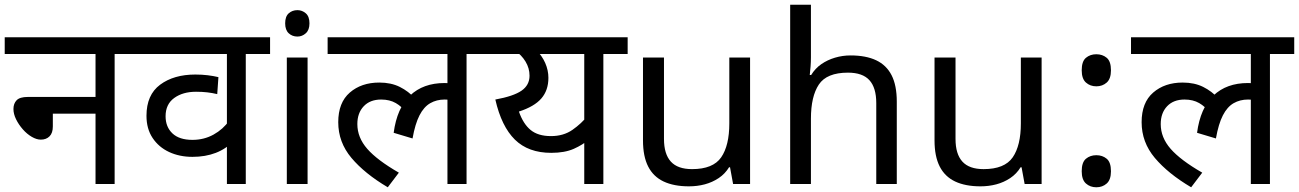

<svg xmlns="http://www.w3.org/2000/svg" viewBox="-20 -780 5507 814"><path d="M0 -622H569V-551H466V0H385V-298H204V-244Q204 -216 190 -202Q176 -188 153 -188Q135 -188 114.5 -200Q94 -212 76.5 -232Q59 -252 48 -274.5Q37 -297 37 -318Q37 -341 50.5 -355Q64 -369 98 -369H385V-551H0Z M1125 -551H1022V0H942V-198L969 -182Q939 -149 895 -132Q851 -115 796 -115Q741 -115 697 -135.5Q653 -156 627 -195Q601 -234 601 -289Q601 -378 659 -421Q717 -464 808 -464Q836 -464 860.5 -461Q885 -458 906 -453L901 -381Q880 -386 858.5 -388.5Q837 -391 811 -391Q755 -391 718.5 -364.5Q682 -338 682 -287Q682 -242 711 -214.5Q740 -187 796 -187Q845 -187 885.5 -209.5Q926 -232 952 -269L942 -220V-551H555V-622H1125Z M1284 -536V0H1196V-536ZM1241 -737Q1261 -737 1276.5 -723.5Q1292 -710 1292 -681Q1292 -653 1276.5 -639Q1261 -625 1241 -625Q1219 -625 1204 -639Q1189 -653 1189 -681Q1189 -710 1204 -723.5Q1219 -737 1241 -737Z M1369 -551V-622H2061V-551H1958V0H1877V-379L1921 -347Q1905 -354 1891 -356Q1877 -358 1865 -358Q1831 -358 1804 -342.5Q1777 -327 1758.5 -291Q1740 -255 1729 -193L1649 -217Q1663 -322 1718.5 -375Q1774 -428 1865 -428Q1885 -428 1902 -425Q1919 -422 1931 -418L1934 -396L1877 -415V-551ZM1701 -304Q1684 -328 1658 -343Q1632 -358 1596 -358Q1549 -358 1522 -329.5Q1495 -301 1495 -254Q1495 -197 1537 -149Q1579 -101 1671 -48L1624 14Q1526 -44 1470 -110.5Q1414 -177 1414 -262Q1414 -345 1463 -387.5Q1512 -430 1588 -430Q1638 -430 1675 -411.5Q1712 -393 1739 -363Z M2641 -622V-551H2538V0H2457V-216L2480 -191Q2451 -166 2412.5 -149Q2374 -132 2317 -132Q2220 -132 2163 -188Q2106 -244 2080 -358Q2157 -372 2191 -395.5Q2225 -419 2225 -459Q2225 -491 2208 -519Q2191 -547 2163 -566L2206 -551H2047V-622ZM2222 -551 2250 -572Q2278 -544 2291.5 -513Q2305 -482 2305 -450Q2305 -397 2275 -362.5Q2245 -328 2180 -307Q2198 -255 2229.5 -229Q2261 -203 2316 -203Q2369 -203 2407 -229.5Q2445 -256 2472 -290L2457 -239V-551Z M3160 -536V0H3088L3075 -71H3071Q3054 -43 3027 -25Q3000 -7 2968 1.5Q2936 10 2901 10Q2837 10 2793.5 -10.5Q2750 -31 2728 -74Q2706 -117 2706 -185V-536H2795V-191Q2795 -127 2824 -95Q2853 -63 2914 -63Q3003 -63 3037.5 -113Q3072 -163 3072 -257V-536Z M3418 -537Q3418 -518 3416.5 -498Q3415 -478 3413 -462H3419Q3436 -490 3462 -508Q3488 -526 3520 -535.5Q3552 -545 3586 -545Q3651 -545 3694.5 -524.5Q3738 -504 3760 -461Q3782 -418 3782 -349V0H3695V-343Q3695 -408 3666 -440Q3637 -472 3575 -472Q3485 -472 3451.5 -421.5Q3418 -371 3418 -277V0H3330V-760H3418Z M4396 -536V0H4324L4311 -71H4307Q4290 -43 4263 -25Q4236 -7 4204 1.5Q4172 10 4137 10Q4073 10 4029.5 -10.5Q3986 -31 3964 -74Q3942 -117 3942 -185V-536H4031V-191Q4031 -127 4060 -95Q4089 -63 4150 -63Q4239 -63 4273.5 -113Q4308 -163 4308 -257V-536Z M4628 -414Q4602 -414 4584 -430Q4566 -446 4566 -482Q4566 -520 4584 -535Q4602 -550 4628 -550Q4654 -550 4672 -535Q4690 -520 4690 -482Q4690 -446 4672 -430Q4654 -414 4628 -414ZM4628 14Q4602 14 4584 -2Q4566 -18 4566 -54Q4566 -92 4584 -107Q4602 -122 4628 -122Q4654 -122 4672 -107Q4690 -92 4690 -54Q4690 -18 4672 -2Q4654 14 4628 14Z M4775 -551V-622H5467V-551H5364V0H5283V-379L5327 -347Q5311 -354 5297 -356Q5283 -358 5271 -358Q5237 -358 5210 -342.5Q5183 -327 5164.5 -291Q5146 -255 5135 -193L5055 -217Q5069 -322 5124.5 -375Q5180 -428 5271 -428Q5291 -428 5308 -425Q5325 -422 5337 -418L5340 -396L5283 -415V-551ZM5107 -304Q5090 -328 5064 -343Q5038 -358 5002 -358Q4955 -358 4928 -329.5Q4901 -301 4901 -254Q4901 -197 4943 -149Q4985 -101 5077 -48L5030 14Q4932 -44 4876 -110.5Q4820 -177 4820 -262Q4820 -345 4869 -387.5Q4918 -430 4994 -430Q5044 -430 5081 -411.5Q5118 -393 5145 -363Z"/></svg>

Font: hexhindi15
Style: Regular
Weight: 400
Designer: Jelle Bosma - Monotype Design Team
Foundry: Monotype Imaging Inc.
Version: Version 2.006